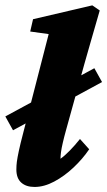

<svg xmlns="http://www.w3.org/2000/svg" viewBox="-33 -704 408 731"><path d="M98.6 7.8Q66.4 7.8 47.9 -8.8Q29.3 -25.4 29.3 -58.6Q29.3 -73.2 31.2 -88.4Q33.2 -103.5 38.6 -128.9Q43.9 -154.3 55.7 -199.2L152.3 -574.2L82 -584L92.8 -630.9L318.4 -683.6L346.7 -664.1Q326.2 -593.8 311.5 -542Q296.9 -490.2 288.1 -460L218.8 -210Q210.9 -181.6 206.1 -160.6Q201.2 -139.6 199.2 -124.5Q197.3 -109.4 197.3 -99.6Q213.9 -111.3 232.9 -130.9Q252 -150.4 271.5 -174.8L306.6 -135.7Q282.2 -99.6 247.1 -66.4Q211.9 -33.2 173.3 -12.7Q134.8 7.8 98.6 7.8ZM16.6 -208 -12.7 -260.7 326.2 -444.3 355.5 -391.6Z"/></svg>

Font: Crimson Pro Black
Style: Italic
Weight: 900
Italic angle: -12°
Designer: Jacques Le Bailly
Foundry: Baron von Fonthausen
Version: Version 1.003